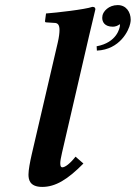

<svg xmlns="http://www.w3.org/2000/svg" viewBox="-20 -725 534 755"><path d="M330 -583 355 -688C355 -695 352 -698 343 -698C316 -688 202 -675 161 -672L157 -642C157 -639 158 -637 162 -637L193 -635C206 -635 214 -629 214 -607C214 -596 212.1 -578.8 207 -557L105 -119C97.8 -88 92 -56 92 -39C92 -21 95 10 146 10C198 10 246 -19 308 -82L277 -109C256 -82 236 -67 225 -67C220 -67 217 -71 217 -83C217 -92 219.6 -105.9 224 -125ZM443 -705C407 -705 386 -680 383 -664C383 -661 382 -658 382 -655C382 -639 391 -620 424 -620C432 -620 443 -623 451 -630C452 -627 452 -624 451 -620C450 -616 441 -558 360 -543L361 -526C452 -530 486.9 -606 492 -632C493 -637 494 -642 494 -647C494 -678 476 -705 443 -705Z"/></svg>

Font: Linux Libertine O
Style: Bold Italic
Weight: 700
Italic angle: -11.5°
Designer: Philipp H. Poll
Foundry: Philipp H. Poll
Version: Version 4.1.0